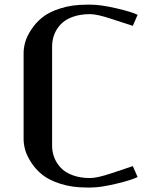

<svg xmlns="http://www.w3.org/2000/svg" viewBox="-20 -812 665 842"><path d="M83.5 -579.1Q83.5 -601.1 90.3 -626.2Q97.2 -651.4 116.7 -681.6Q136.2 -711.9 165.5 -735.6Q194.8 -759.3 245.4 -775.4Q295.9 -791.5 359.4 -791.5H379.4Q420.9 -791.5 488.8 -775.9Q556.6 -760.3 583.5 -747.1L562.5 -698.7L468.8 -729Q406.7 -750 375 -750Q331.5 -750 298.3 -737.8Q265.1 -725.6 246.1 -705.1Q227.1 -684.6 217.8 -660.2Q208.5 -635.7 208.5 -608.4V-172.9Q208.5 -145.5 218 -121.1Q227.5 -96.7 246.6 -76.2Q265.6 -55.7 298.8 -43.5Q332 -31.2 375 -31.2Q406.7 -31.2 468.8 -52.2L562.5 -83.5L583.5 -35.6Q556.2 -22 488.3 -5.9Q420.4 10.3 379.4 10.3H359.4Q295.9 10.3 245.4 -5.9Q194.8 -22 165.5 -45.7Q136.2 -69.3 116.7 -99.6Q97.2 -129.9 90.3 -155Q83.5 -180.2 83.5 -202.1Z"/></svg>

Font: Resagnicto
Style: Bold
Weight: 700
Version: Version 0.9991